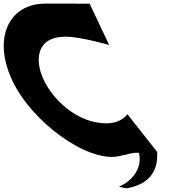

<svg xmlns="http://www.w3.org/2000/svg" viewBox="-218 -858 953 1050"><path d="M364.6 -183.5C203.9 -183.5 72.4 -312.5 21.1 -421C-29.8 -528.5 -20.2 -657.5 140.4 -657.5C222 -657.5 379 -612 379 -612L272.2 -838C272.2 -838 182.4 -838.4 30.3 -838.4C-168.6 -838.4 -259.7 -650.7 -151.4 -419C-44.2 -189.7 257.6 27 425.4 -2.6C474.8 -11.3 507.1 -26 542.1 -21.9C562.5 66.7 499.8 134.5 432.9 163L473.1 172C585.7 152.7 646.3 91.2 642 -23C639.4 -25.9 637 -28.6 634.6 -31.3C640.1 -27.5 645.9 -22 644.6 -23.5L478.7 -233.3C478.7 -233.3 446.2 -183.5 364.6 -183.5ZM644.6 -23.5C644.8 -23.2 644.9 -23.1 645 -23Z"/></svg>

Font: Hussar
Style: BdOpOblFive
Weight: 700
Foundry: Cannot Into Space Fonts
Version: Version 2.00